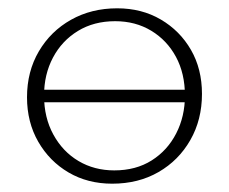

<svg xmlns="http://www.w3.org/2000/svg" viewBox="-20 -436 551 462"><path d="M250 6Q191 6 145 -21Q99 -48 72 -95Q45 -142 45 -202Q45 -264 73.5 -312.5Q102 -361 151 -388.5Q200 -416 262 -416Q321 -416 367 -389Q413 -362 439.5 -316Q466 -270 466 -210Q466 -148 438 -99Q410 -50 361.5 -22Q313 6 250 6ZM255 -26Q307 -26 345 -50Q383 -74 404 -115Q425 -156 425 -206Q425 -259 403.5 -299Q382 -339 344 -362Q306 -385 257 -385Q206 -385 167.5 -361.5Q129 -338 107.5 -297.5Q86 -257 86 -206Q86 -153 108.5 -112Q131 -71 169 -48.5Q207 -26 255 -26ZM76 -190V-220H437V-190Z"/></svg>

Font: Ysabeau Office ExtraLight
Style: Regular
Weight: 250
Designer: Christian Thalmann (Catharsis Fonts)
Version: Version 2.001;gftools[0.9.30]; featfreeze: tnum,lnum,ss02